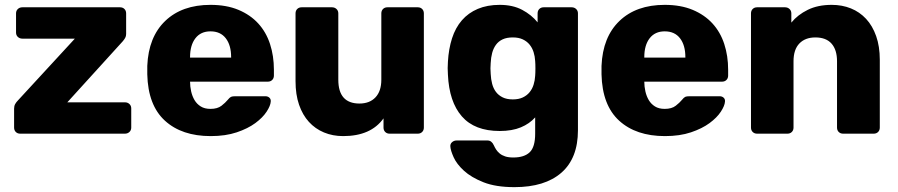

<svg xmlns="http://www.w3.org/2000/svg" viewBox="-20 -550 3694 790"><path d="M63 0Q52 0 45 -7Q38 -14 38 -25V-103Q38 -114 42.5 -122Q47 -130 54 -137L288 -391H72Q61 -391 53.5 -398Q46 -405 46 -416V-495Q46 -506 53.5 -513Q61 -520 72 -520H474Q485 -520 492 -513Q499 -506 499 -495V-410Q499 -401 495 -394Q491 -387 485 -380L257 -129H494Q505 -129 512.5 -122Q520 -115 520 -104V-25Q520 -14 512.5 -7Q505 0 494 0Z M847 10Q728 10 658.5 -53.5Q589 -117 586 -244V-279Q591 -398 660 -464Q729 -530 846 -530Q912 -530 961 -509.5Q1010 -489 1042.5 -453.5Q1075 -418 1091 -369Q1107 -320 1107 -263V-239Q1107 -228 1100 -221Q1093 -214 1082 -214H762Q762 -194 766.5 -174Q771 -154 780.5 -138Q790 -122 806 -112Q822 -102 846 -102Q875 -102 891.5 -115Q908 -128 916 -138Q925 -149 930.5 -151.5Q936 -154 948 -154H1072Q1082 -154 1088.5 -148Q1095 -142 1094 -132Q1093 -115 1077 -90.5Q1061 -66 1030.5 -43.5Q1000 -21 954 -5.5Q908 10 847 10ZM762 -313H931V-315Q931 -364 909 -392.5Q887 -421 846 -421Q806 -421 784 -392.5Q762 -364 762 -315Z M1392 10Q1349 10 1313 -5Q1277 -20 1251 -48.5Q1225 -77 1210.5 -119Q1196 -161 1196 -216V-495Q1196 -506 1203 -513Q1210 -520 1221 -520H1346Q1357 -520 1364.5 -513Q1372 -506 1372 -495V-222Q1372 -124 1459 -124Q1501 -124 1525 -149.5Q1549 -175 1549 -222V-495Q1549 -506 1556 -513Q1563 -520 1574 -520H1699Q1710 -520 1717 -513Q1724 -506 1724 -495V-25Q1724 -14 1717 -7Q1710 0 1699 0H1583Q1572 0 1565 -7Q1558 -14 1558 -25V-63Q1506 10 1392 10Z M2097 220Q2020 220 1969.5 200Q1919 180 1889 152.5Q1859 125 1846.5 97Q1834 69 1833 53Q1832 42 1840 35Q1848 28 1859 28H1986Q2003 28 2012 48Q2016 57 2021.5 65.5Q2027 74 2036 81.5Q2045 89 2058.5 93.5Q2072 98 2092 98Q2137 98 2159.5 76.5Q2182 55 2182 0V-67Q2159 -41 2123 -26Q2087 -11 2036 -11Q1933 -11 1880.5 -71Q1828 -131 1823 -243Q1822 -258 1822 -269.5Q1822 -281 1823 -296Q1826 -349 1840 -392.5Q1854 -436 1880.5 -466.5Q1907 -497 1946 -513.5Q1985 -530 2036 -530Q2090 -530 2128.5 -509.5Q2167 -489 2192 -458V-495Q2192 -506 2199 -513Q2206 -520 2217 -520H2332Q2343 -520 2350.5 -513Q2358 -506 2358 -495V-14Q2358 101 2290 160.5Q2222 220 2097 220ZM2090 -141Q2114 -141 2131 -149Q2148 -157 2159 -170.5Q2170 -184 2175.5 -201.5Q2181 -219 2182 -238Q2183 -249 2183 -268.5Q2183 -288 2182 -299Q2181 -318 2175.5 -335.5Q2170 -353 2159 -366.5Q2148 -380 2131 -388Q2114 -396 2090 -396Q2065 -396 2048 -388Q2031 -380 2020.5 -365.5Q2010 -351 2005 -332Q2000 -313 1999 -291Q1997 -269 1999 -246Q2000 -224 2005 -205Q2010 -186 2020.5 -172Q2031 -158 2048 -149.5Q2065 -141 2090 -141Z M2716 10Q2597 10 2527.5 -53.5Q2458 -117 2455 -244V-279Q2460 -398 2529 -464Q2598 -530 2715 -530Q2781 -530 2830 -509.5Q2879 -489 2911.5 -453.5Q2944 -418 2960 -369Q2976 -320 2976 -263V-239Q2976 -228 2969 -221Q2962 -214 2951 -214H2631Q2631 -194 2635.5 -174Q2640 -154 2649.5 -138Q2659 -122 2675 -112Q2691 -102 2715 -102Q2744 -102 2760.5 -115Q2777 -128 2785 -138Q2794 -149 2799.5 -151.5Q2805 -154 2817 -154H2941Q2951 -154 2957.5 -148Q2964 -142 2963 -132Q2962 -115 2946 -90.5Q2930 -66 2899.5 -43.5Q2869 -21 2823 -5.5Q2777 10 2716 10ZM2631 -313H2800V-315Q2800 -364 2778 -392.5Q2756 -421 2715 -421Q2675 -421 2653 -392.5Q2631 -364 2631 -315Z M3095 0Q3084 0 3077 -7Q3070 -14 3070 -25V-495Q3070 -506 3077 -513Q3084 -520 3095 -520H3210Q3221 -520 3228.5 -513Q3236 -506 3236 -495V-457Q3262 -489 3303.5 -509.5Q3345 -530 3402 -530Q3445 -530 3481 -515.5Q3517 -501 3543.5 -472.5Q3570 -444 3585 -401.5Q3600 -359 3600 -304V-25Q3600 -14 3593 -7Q3586 0 3575 0H3449Q3438 0 3431 -7Q3424 -14 3424 -25V-298Q3424 -345 3401.5 -370.5Q3379 -396 3335 -396Q3293 -396 3269 -371Q3245 -346 3245 -298V-25Q3245 -14 3238 -7Q3231 0 3220 0Z"/></svg>

Font: Fz Rubik
Style: Bold
Weight: 700
Designer: Hubert and Fischer
Foundry: Hubert and Fischer
Version: Vit hóa bi FontZin.com